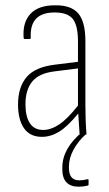

<svg xmlns="http://www.w3.org/2000/svg" viewBox="-20 -508 412 724"><path d="M138 8Q93 8 70.5 -24.5Q48 -57 48 -114Q48 -179 80 -217Q112 -255 186 -264L274 -275V-352Q274 -412 254.5 -436.5Q235 -461 186 -461Q91 -461 96 -366Q96 -361 92 -361H73Q69 -361 69 -367Q65 -424 95 -456Q125 -488 187 -488Q248 -489 275 -457.5Q302 -426 302 -353V-112Q302 -82 303 -55Q304 -28 306 -5Q307 0 302 0H284Q280 0 280 -5Q277 -44 275 -80Q234 -30 202.5 -11Q171 8 138 8ZM76 -115Q76 -69 92.5 -43.5Q109 -18 143 -18Q172 -18 203.5 -39Q235 -60 274 -110V-250L187 -239Q127 -232 101.5 -200.5Q76 -169 76 -115ZM277 196Q215 196 215 130V124Q215 51 291 -11L302 -5V0Q275 24 257.5 56Q240 88 240 120V126Q240 172 279 172Q294 172 309 168Q314 167 314 171V188Q314 191 310 192Q295 196 277 196Z"/></svg>

Font: Sofia Sans Cond ExtraLight
Style: Regular
Weight: 200
Width: 3
Designer: Botio Nikoltchev, Ani Petrova
Foundry: lettersoup
Version: Version 4.100; ttfautohint (v1.8.3)